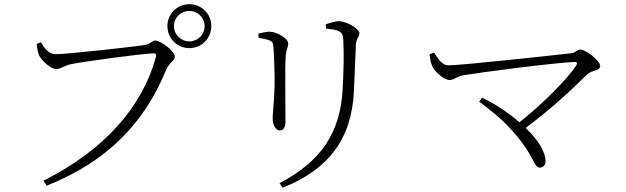

<svg xmlns="http://www.w3.org/2000/svg" viewBox="-20 -841 2980 914"><path d="M777 -717C777 -658 823 -612 882 -612C939 -612 986 -658 986 -717C986 -775 939 -821 882 -821C823 -821 777 -775 777 -717ZM808 -717C808 -757 841 -789 882 -789C921 -789 954 -757 954 -717C954 -676 921 -644 882 -644C841 -644 808 -676 808 -717ZM245 -583C210 -583 189 -616 175 -640L155 -632C157 -604 161 -590 166 -578C176 -555 221 -512 248 -512C267 -512 287 -529 316 -535C373 -548 670 -587 709 -587C720 -587 726 -586 722 -569C657 -332 477 -126 187 19L202 43C492 -72 669 -258 771 -509C785 -542 812 -552 812 -571C812 -598 745 -648 719 -648C704 -648 698 -633 675 -628C629 -619 296 -583 245 -583Z M1325 53C1545 -35 1655 -180 1665 -410C1668 -472 1671 -567 1674 -626C1675 -659 1691 -663 1691 -684C1691 -703 1631 -740 1593 -740C1577 -740 1552 -733 1531 -725L1532 -705C1559 -702 1582 -699 1592 -693C1611 -684 1613 -670 1614 -653C1618 -583 1616 -508 1611 -413C1599 -207 1507 -72 1311 31ZM1211 -661C1232 -657 1246 -655 1262 -649C1279 -643 1280 -635 1282 -610C1285 -574 1288 -478 1287 -432C1285 -348 1278 -306 1278 -279C1278 -247 1292 -220 1312 -220C1326 -220 1339 -230 1339 -264C1339 -299 1336 -529 1340 -572C1343 -608 1352 -617 1352 -634C1352 -657 1299 -690 1263 -690C1250 -690 1229 -686 1210 -681Z M2275 -376 2261 -357C2316 -317 2366 -276 2406 -232C2523 -109 2519 -43 2549 -43C2564 -43 2577 -54 2577 -72C2577 -121 2538 -179 2482 -232C2610 -326 2720 -432 2775 -487C2801 -510 2837 -502 2837 -527C2837 -552 2769 -605 2743 -605C2728 -605 2720 -591 2704 -588C2633 -580 2178 -530 2115 -530C2081 -530 2062 -568 2046 -591L2025 -582C2027 -554 2034 -534 2040 -522C2052 -498 2093 -460 2121 -460C2140 -460 2158 -478 2181 -482C2270 -497 2615 -542 2715 -546C2727 -546 2730 -540 2723 -529C2684 -469 2567 -349 2453 -259C2398 -306 2333 -349 2275 -376Z"/></svg>

Font: Noto Serif CJK TC Light
Style: Regular
Weight: 300
Designer: Ryoko NISHIZUKA 西塚涼子 (kana & ideographs); Frank Grießhammer (Latin, Greek & Cyrillic); Wenlong ZHANG 张文龙 (bopomofo); San
Foundry: Adobe
Version: Version 2.001;hotconv 1.1.0;makeotfexe 2.6.0